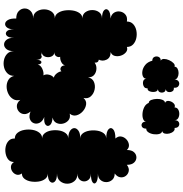

<svg xmlns="http://www.w3.org/2000/svg" viewBox="6 -1013 1036 1088"><g transform="rotate(90 524.0 -469.0)"><path d="M85 -43Q57 -43 42.5 -57.5Q28 -72 28 -91Q28 -110 42.5 -124.5Q57 -139 85 -139Q59 -139 46 -157.5Q33 -176 33 -200.5Q33 -225 46 -243.5Q59 -262 85 -262Q66 -262 54.5 -278Q43 -294 39.5 -317Q36 -340 39.5 -363Q43 -386 54.5 -402Q66 -418 85 -418Q61 -418 49 -435Q37 -452 37 -474Q37 -496 49 -512.5Q61 -529 85 -529Q50 -529 38 -541Q26 -553 38 -565Q50 -577 85 -577Q61 -582 51.5 -598Q42 -614 45.5 -632.5Q49 -651 63.5 -662.5Q78 -674 102 -670Q102 -692 116.5 -705.5Q131 -719 152.5 -723.5Q174 -728 195.5 -723.5Q217 -719 231.5 -705.5Q246 -692 246 -670Q263 -676 276.5 -664.5Q290 -653 295.5 -635Q301 -617 296.5 -600.5Q292 -584 275 -578Q307 -578 318 -555Q329 -532 318 -511Q337 -508 335 -487Q349 -498 369 -497.5Q389 -497 404 -485Q419 -473 418 -450Q424 -475 444.5 -483.5Q465 -492 488 -487Q511 -482 526 -465.5Q541 -449 535 -424Q551 -442 572 -439Q593 -436 610.5 -420.5Q628 -405 633.5 -384.5Q639 -364 624 -346Q647 -351 661.5 -339Q676 -327 680.5 -308Q685 -289 677 -271.5Q669 -254 646 -249Q679 -247 689 -234Q699 -221 687.5 -210Q676 -199 643 -202Q668 -192 676 -175Q684 -158 678 -142.5Q672 -127 655 -120.5Q638 -114 612 -124Q628 -105 626.5 -87Q625 -69 611.5 -57.5Q598 -46 580 -46.5Q562 -47 546 -66Q552 -43 541.5 -25.5Q531 -8 512 1.5Q493 11 472 11.5Q451 12 433.5 2Q416 -8 410 -31Q410 -8 396 6.5Q382 21 361.5 26Q341 31 320 26.5Q299 22 284.5 8Q270 -6 270 -30Q270 -2 258.5 12Q247 26 232 26Q217 26 205.5 12Q194 -2 194 -30Q194 1 182 11Q170 21 158 11Q146 1 146 -30Q146 -4 136.5 8.5Q127 21 114.5 20Q102 19 93 3.5Q84 -12 85 -43ZM765 -35Q745 -35 732.5 -50.5Q720 -66 716 -89.5Q712 -113 716 -136Q720 -159 732.5 -174.5Q745 -190 765 -190Q746 -190 734.5 -205Q723 -220 719.5 -242Q716 -264 719.5 -286Q723 -308 734.5 -323Q746 -338 765 -338Q735 -338 720.5 -348.5Q706 -359 706 -372Q706 -385 720.5 -395.5Q735 -406 765 -406Q746 -406 735 -421Q724 -436 720.5 -458Q717 -480 720.5 -502Q724 -524 735 -538.5Q746 -553 765 -553Q726 -553 712.5 -566Q699 -579 712.5 -592Q726 -605 765 -605Q751 -620 753.5 -637Q756 -654 769 -666.5Q782 -679 799 -681.5Q816 -684 830 -670Q830 -697 842.5 -710.5Q855 -724 872 -724Q889 -724 901.5 -710.5Q914 -697 914 -670Q933 -684 950 -680.5Q967 -677 977 -663.5Q987 -650 984.5 -632.5Q982 -615 963 -601Q987 -601 999.5 -586.5Q1012 -572 1012 -553Q1012 -534 999.5 -520Q987 -506 963 -506Q1001 -506 1013.5 -496Q1026 -486 1013.5 -476Q1001 -466 963 -466Q986 -466 997 -454.5Q1008 -443 1008 -428Q1008 -413 997 -401.5Q986 -390 963 -390Q992 -390 1006.5 -372.5Q1021 -355 1021 -332Q1021 -309 1006.5 -291.5Q992 -274 963 -274Q998 -274 1009.5 -261Q1021 -248 1009.5 -235Q998 -222 963 -222Q982 -222 993.5 -207.5Q1005 -193 1008.5 -171Q1012 -149 1008.5 -127Q1005 -105 993.5 -90Q982 -75 963 -75Q974 -59 969.5 -44.5Q965 -30 952 -21Q939 -12 924 -13Q909 -14 898 -30Q898 -10 884.5 1.5Q871 13 850.5 17Q830 21 810 16.5Q790 12 777 -1Q764 -14 765 -35ZM275 -188Q285 -188 292 -184Q300 -191 309.5 -184Q319 -177 319 -156Q319 -183 331 -185.5Q343 -188 346 -165Q349 -181 369.5 -190.5Q390 -200 407 -197Q399 -211 403.5 -229Q408 -247 420 -256Q407 -259 396.5 -272Q386 -285 384 -299Q375 -290 363.5 -295Q352 -300 350 -319Q347 -306 332 -298.5Q317 -291 302 -292Q306 -281 299 -270Q292 -259 275 -259Q289 -259 296.5 -248.5Q304 -238 304 -223.5Q304 -209 296.5 -198.5Q289 -188 275 -188ZM563 -794Q552 -794 546.5 -808Q541 -822 540.5 -840Q540 -858 546 -872Q552 -886 563 -886Q550 -892 552 -907.5Q554 -923 565 -934.5Q576 -946 589 -940Q589 -954 600 -960.5Q611 -967 625 -967Q639 -967 650 -960.5Q661 -954 661 -940Q661 -958 672 -964Q683 -970 694 -964Q705 -958 705 -940Q716 -943 724.5 -934Q733 -925 736.5 -911Q740 -897 737 -885Q734 -873 723 -870Q735 -868 739 -853.5Q743 -839 740.5 -821.5Q738 -804 729.5 -791.5Q721 -779 709 -780Q709 -762 699 -756Q689 -750 679 -756Q669 -762 669 -780Q669 -768 655.5 -762.5Q642 -757 623 -758.5Q604 -760 587 -768.5Q570 -777 563 -794ZM324 -814Q308 -814 302.5 -826Q297 -838 302.5 -850Q308 -862 324 -862Q314 -866 314 -880Q314 -894 321 -909.5Q328 -925 338 -934.5Q348 -944 358 -940Q358 -951 369 -957Q380 -963 394 -963Q408 -963 419 -957Q430 -951 430 -940Q432 -959 444 -964.5Q456 -970 467.5 -962.5Q479 -955 477 -936Q492 -938 498 -927Q504 -916 501 -904Q498 -892 484 -890Q498 -890 502.5 -879Q507 -868 502.5 -857Q498 -846 484 -846Q497 -845 500 -830Q503 -815 498 -800.5Q493 -786 480 -787Q482 -772 469 -765.5Q456 -759 442 -762Q428 -765 426 -780Q426 -767 413 -761Q400 -755 382 -758Q364 -761 347.5 -774.5Q331 -788 324 -814Z"/></g></svg>

Font: Rubik Bubbles
Style: Regular
Weight: 400
Designer: Hubert and Fischer, NaN
Foundry: Hubert and Fischer, NaN
Version: Version 2.200